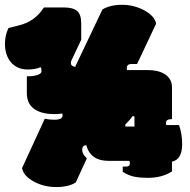

<svg xmlns="http://www.w3.org/2000/svg" viewBox="-29 -712 774 784"><path d="M520 -195.3V-237.3H511.7Q503.9 -224.6 482.4 -203.1L482.9 -195.3ZM673.3 -12.2Q633.3 14.2 573.7 14.2Q544.9 14.2 521 9.8Q497.1 5.4 472.2 -10.3V-31.7H484.9Q501.5 -31.7 501.5 -45.9Q501.5 -49.3 499 -55.2H413.6Q340.8 -55.2 323.2 -119.1Q306.6 -118.7 306.6 -100.6Q306.6 -82.5 325.7 -65.4L280.3 33.2Q250.5 51.8 200.7 51.8Q150.4 51.8 108.9 29.3Q66.9 6.3 61 -25.4L153.8 -227.1Q163.6 -225.1 173.3 -224.1Q183.1 -223.1 192.9 -223.1Q226.6 -223.1 226.6 -240.7Q226.6 -245.1 225.1 -248.5Q218.3 -247.6 210.2 -246.8Q202.1 -246.1 192.9 -246.1Q139.6 -246.1 110.1 -267.6Q80.6 -289.1 80.6 -332V-400.4Q106.9 -400.4 123.8 -405.8Q140.6 -411.1 140.6 -421.4Q140.6 -433.6 136.7 -437.5Q114.7 -428.2 84 -428.2Q61 -428.2 43.7 -436.5Q26.4 -444.8 14.6 -459Q2.9 -473.1 -2.9 -492.2Q-8.8 -511.2 -8.8 -532.7Q-8.8 -566.4 5.4 -597.2Q8.8 -598.1 19 -600.8Q29.3 -603.5 46.4 -607.9Q112.8 -623 150.4 -681.6H231.9Q268.1 -681.6 285.4 -667.7Q302.7 -653.8 302.7 -615.2V-549.8L263.2 -466.3Q260.3 -461.4 260.3 -455.1Q260.3 -441.4 277.8 -439L389.2 -673.3Q420.9 -692.4 469.7 -692.4Q518.1 -692.4 561 -669.4Q603.5 -645.5 608.4 -615.2L530.8 -450.7H507.8Q488.8 -450.7 488.8 -433.6V-430.2Q488.8 -426.8 489.3 -425.8H577.1Q594.2 -425.8 611.3 -422.1Q628.4 -418.5 642.3 -410.2Q656.2 -401.9 664.8 -388.2Q673.3 -374.5 673.3 -354.5V-225.6Q648.9 -225.6 648.9 -211.4V-207.5Q648.9 -206.5 649.2 -205.1Q649.4 -203.6 649.9 -201.2H702.1Q714.8 -166 714.8 -123Q714.8 -61 673.3 -51.8Z"/></svg>

Font: Modak sl
Style: Regular
Weight: 400
Designer: Sarang Kulkarni, Maithili Shingre, Noopur Datye
Foundry: Ek Type
Version: Version 1.036;PS Version 1.000;hotconv 1.0.79;makeotf.lib2.5